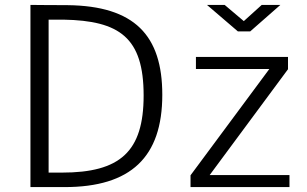

<svg xmlns="http://www.w3.org/2000/svg" viewBox="-20 -762 1249 782"><path d="M104 -742V0H243C513 0 641 -122 641 -376C641 -618 528 -738 255 -741C192 -741 109 -742 104 -742ZM1046 -742 973 -676 895 -742H823L949 -634H999L1122 -742ZM178 -682H238C467 -678 565 -609 565 -373C565 -144 469 -59 232 -59H178ZM756 0H1159V-49H834L1153 -480V-530H778V-481H1077L756 -48Z"/></svg>

Font: 18Franklin Light
Style: Regular
Weight: 300
Designer: Pablo Impallari, Rodrigo Fuenzalida (Modified by Dan O. Williams)
Version: Version 0.025;PS 000.025;hotconv 1.0.88;makeotf.lib2.5.64775